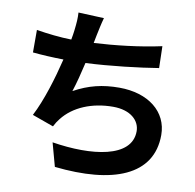

<svg xmlns="http://www.w3.org/2000/svg" viewBox="-90 -891 1050 1033"><g transform="rotate(10 435.0 -375.0)"><path d="M52 -545C101 -540 159 -537 220 -536C194 -429 156 -303 110 -214L227 -172C236 -190 244 -202 255 -216C313 -291 414 -332 528 -332C624 -332 675 -282 675 -224C675 -78 457 -52 240 -87L275 41C595 76 809 -5 809 -227C809 -354 702 -439 543 -439C452 -439 377 -421 297 -377C312 -422 327 -481 340 -538C473 -544 632 -563 735 -580L732 -699C613 -673 478 -658 365 -652L373 -693C380 -725 386 -758 396 -793L256 -799C258 -767 256 -742 251 -700C249 -686 247 -668 243 -649C184 -650 111 -658 52 -668Z"/></g></svg>

Font: GenEiGothic-pro-Regular
Style: Bold
Weight: 700
Designer: Ryoko NISHIZUKA (kana & ideographs); Paul D. Hunt (Latin, Greek & Cyrillic); Wenlong ZHANG (bopomofo); Sandoll Communica
Foundry: Adobe Systems Incorporated; o_tamon
Version: Version 1.000.140830